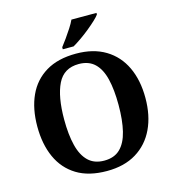

<svg xmlns="http://www.w3.org/2000/svg" viewBox="-133 -1041 1053 1162"><g transform="rotate(-15 393.5 -460.5)"><path d="M394.1 10Q280 10 205 -36Q130 -82 92.5 -165Q55 -248 55 -359Q55 -470 92.5 -552Q130 -634 205.6 -679.5Q281.1 -725 394.7 -725Q503 -725 578.5 -679.5Q654 -634 693 -551.5Q732 -469 732 -358Q732 -247 692.7 -164.5Q653.4 -82 578.1 -36Q502.8 10 394.1 10ZM394.2 -55Q457 -55 494 -91Q531 -127 547.5 -195Q564 -263 564 -358.4Q564 -453.8 547.7 -521.2Q531.3 -588.7 494.1 -624.3Q456.8 -660 394.8 -660Q301 -660 262 -580.5Q223 -501 223 -358Q223 -263 240 -195Q257 -127 294.7 -91Q332.3 -55 394.2 -55ZM325 -784Q340 -803 358.5 -829Q377 -855 394.5 -882Q412 -909 422 -931H579V-921Q570 -908 548.5 -888Q527 -868 500 -846Q473 -824 445 -804.5Q417 -785 393 -771H325Z"/></g></svg>

Font: Noto Serif Thai
Style: Regular
Weight: 400
Designer: Monotype Design Team
Foundry: Monotype Imaging Inc.
Version: Version 2.001